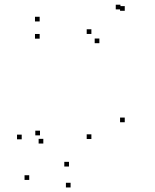

<svg xmlns="http://www.w3.org/2000/svg" viewBox="-20 -580 660 820"><path d="M512.8 -57.9V-77.9H492.8V-57.9ZM512.8 -533.9V-553.9H492.8V-533.9ZM494.4 -539.9V-559.9H474.4V-539.9ZM149.4 -488.4V-508.4H129.4V-488.4ZM149.4 -414.9V-434.9H129.4V-414.9ZM404.4 -395.5V-415.5H384.4V-395.5ZM370.3 -435V-455H350.3V-435ZM370.3 13.7V-6.3H350.3V13.7ZM274.6 131.2V111.2H254.6V131.2ZM165 33V13H145V33ZM150.8 -1.9V-21.9H130.8V-1.9ZM72.7 15V-5H52.7V15ZM104.8 188.4V168.4H84.8V188.4ZM281.5 220.6V200.6H261.5V220.6Z"/></svg>

Font: Monaspace Xenon Dots Var
Style: Regular
Weight: 400
Designer: Riley Cran and the Lettermatic Team
Version: Version 1.100 (Monaspace Xenon Dots)